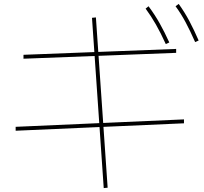

<svg xmlns="http://www.w3.org/2000/svg" viewBox="-20 -875 1040 981"><path d="M510 86 450 -784 470 -786 530 84ZM60 -207V-227L920 -265V-245ZM100 -575V-595L880 -625V-605ZM827 -650Q801 -707 776.5 -750Q752 -793 724 -831L739 -843Q771 -800 796 -755.5Q821 -711 845 -658ZM977 -660Q952 -717 928.5 -761Q905 -805 877 -843L893 -855Q924 -812 948 -766.5Q972 -721 995 -668Z"/></svg>

Font: M PLUS 1 Thin Thin
Style: Regular
Weight: 250
Version: Version 1.001